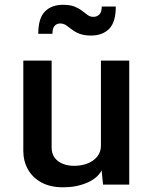

<svg xmlns="http://www.w3.org/2000/svg" viewBox="-20 -777 646 808"><path d="M246.1 11.2Q191.4 11.2 154.1 -9.3Q116.7 -29.8 97.4 -64.5Q78.1 -99.1 78.1 -142.1V-522H197.3V-156.2Q197.3 -129.4 210.7 -112.3Q224.1 -95.2 245.6 -87.2Q267.1 -79.1 291.5 -79.1Q322.8 -79.1 348.4 -89.1Q374 -99.1 389.4 -118.4Q404.8 -137.7 404.8 -164.1V-522H523.9V0H413.6L407.7 -60.1Q390.6 -26.9 345.9 -7.8Q301.3 11.2 246.1 11.2ZM363.3 -627.4Q334 -627.4 314.7 -635Q295.4 -642.6 282.5 -652.8Q269.5 -663.1 258.3 -670.7Q247.1 -678.2 232.9 -678.2Q218.8 -678.2 209.7 -668Q200.7 -657.7 200.7 -634.8H141.1Q141.1 -700.7 169.2 -728.8Q197.3 -756.8 245.1 -756.8Q274.9 -756.8 293.7 -749.3Q312.5 -741.7 325.2 -731.7Q337.9 -721.7 348.6 -713.9Q359.4 -706.1 373 -706.1Q388.2 -706.1 398.2 -716.3Q408.2 -726.6 408.2 -749.5H467.3Q467.3 -683.6 439.2 -655.5Q411.1 -627.4 363.3 -627.4Z"/></svg>

Font: Monda SemiBold
Style: Regular
Weight: 600
Designer: Vernon Adams
Foundry: Vernon Adams
Version: Version 2.200